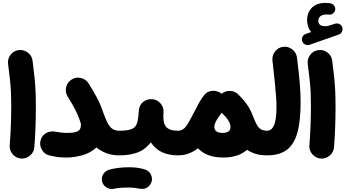

<svg xmlns="http://www.w3.org/2000/svg" viewBox="-20 -992 2343 1302"><path d="M34.7 -558.1Q30.3 -592.3 51.3 -620.1Q72.3 -647.9 106.4 -652.3Q140.6 -656.7 168.5 -635.7Q196.3 -614.7 200.7 -580.6Q209.5 -514.6 214.4 -464.8Q219.2 -415 221.2 -369.1Q223.1 -323.2 223.1 -268.6Q223.1 -196.3 220.5 -125Q217.8 -53.7 212.9 6.3Q210 40.5 183.3 63.2Q156.7 85.9 122.1 83Q87.9 80.1 65.4 53.5Q43 26.9 45.9 -7.3Q50.8 -67.9 53.5 -137.9Q56.2 -208 56.2 -277.3Q56.2 -325.2 54.4 -364.3Q52.7 -403.3 48.1 -448.2Q43.5 -493.2 34.7 -558.1Z M255.4 -41.5Q264.6 -74.7 293.9 -90.3Q323.2 -106 358.4 -98.6Q378.4 -95.2 395.5 -93Q412.6 -90.8 433.1 -90.8Q477.1 -90.8 497.3 -98.1Q517.6 -105.5 523.2 -117.7Q528.8 -129.9 528.8 -145Q528.8 -151.9 527.3 -158.2Q523.9 -167.5 520.5 -177.7Q509.8 -210.9 489 -250.7Q468.3 -290.5 438.5 -337.9Q420.4 -367.2 428.7 -401.1Q437 -435.1 466.3 -453.1Q495.6 -471.2 529.5 -462.9Q563.5 -454.6 581.5 -425.3Q611.3 -377.9 635.5 -333.3Q659.7 -288.6 678.7 -232.4Q695.8 -184.6 710.4 -156.7Q725.1 -128.9 743.7 -117.2Q762.2 -105.5 789.6 -105.5H790Q824.7 -105.5 848.9 -81.1Q873 -56.6 873 -22Q873 12.2 848.9 36.9Q824.7 61.5 790 61.5H789.6Q739.3 61.5 700.9 46.6Q662.6 31.7 633.8 8.3Q593.3 45.4 538.1 60.8Q482.9 76.2 433.1 76.2Q398.4 76.2 374 73.2Q349.6 70.3 313 61.5Q280.3 53.2 263.2 22.2Q246.1 -8.8 255.4 -41.5Z M706.1 -22Q706.1 -56.6 731 -81.1Q755.9 -105.5 790 -105.5Q849.1 -105.5 875.7 -118.2Q902.3 -130.9 910.4 -160.4Q918.5 -189.9 921.4 -240.2Q923.8 -278.8 950 -300.3Q976.1 -321.8 1011.2 -319.3Q1045.9 -317.4 1068.6 -290.8Q1091.3 -264.2 1088.9 -230.5Q1082.5 -163.1 1104.5 -134.3Q1126.5 -105.5 1185.5 -105.5H1186Q1220.7 -105.5 1244.9 -81.1Q1269 -56.6 1269 -22Q1269 12.2 1244.9 36.9Q1220.7 61.5 1186 61.5H1185.5Q1128.4 61.5 1081.5 41.3Q1034.7 21 1002.9 -26.4Q961.4 25.4 908.7 43.5Q856 61.5 790 61.5Q755.9 61.5 731 36.9Q706.1 12.2 706.1 -22ZM672.9 241.2Q665.5 215.3 678.7 191.7Q691.9 168 718.8 159.2Q746.6 150.9 782.7 146.5Q818.8 142.1 854.5 142.1Q892.6 142.1 923.1 147.5Q953.6 152.8 974.6 161.6Q1001.5 176.8 1008.5 206.1Q1015.6 235.4 998.5 259.8Q984.9 279.3 965.6 285.4Q946.3 291.5 925.3 287.1Q911.1 284.2 891.4 282Q871.6 279.8 854.5 279.8Q821.8 279.8 796.4 281.7Q771 283.7 755.4 287.6Q729.5 294.4 705.1 280.8Q680.7 267.1 672.9 241.2Z M1102.5 -22Q1102.5 -56.6 1127.2 -81.1Q1151.9 -105.5 1186 -105.5Q1220.7 -105.5 1242.7 -136.5Q1264.6 -167.5 1295.4 -229.5Q1312.5 -263.7 1329.1 -293.7Q1345.7 -323.7 1363.8 -346.2Q1364.7 -347.7 1366.2 -348.6Q1381.3 -367.7 1405 -373.5Q1428.7 -379.4 1451.2 -373Q1468.3 -368.2 1481.9 -356.9L1482.9 -356Q1508.3 -377 1541.5 -375.5Q1574.7 -374 1597.2 -350.6Q1601.1 -346.2 1605 -342.3Q1618.2 -328.6 1629.9 -314.9Q1656.7 -283.7 1670.7 -258.5Q1684.6 -233.4 1698.2 -197.8Q1718.3 -144.5 1736.6 -125Q1754.9 -105.5 1790.5 -105.5H1791Q1825.7 -105.5 1849.9 -81.1Q1874 -56.6 1874 -22Q1874 12.2 1849.9 36.9Q1825.7 61.5 1791 61.5H1790.5Q1747.1 61.5 1713.6 51.3Q1680.2 41 1655.3 23.9Q1596.2 76.2 1494.1 76.2Q1435.1 76.2 1392.1 59.6Q1349.1 43 1322.3 13.2Q1295.9 34.7 1262 48.1Q1228 61.5 1186 61.5Q1151.9 61.5 1127.2 36.9Q1102.5 12.2 1102.5 -22ZM1433.6 -132.3Q1433.6 -90.8 1489.7 -90.8Q1543 -90.8 1543 -130.9Q1543 -151.4 1528.8 -174.6Q1514.6 -197.8 1483.4 -227.5Q1468.8 -209 1459 -193.8Q1451.7 -182.1 1445.8 -171.9Q1433.6 -148.9 1433.6 -132.3Z M1707.5 -22Q1707.5 -56.6 1732.2 -81.1Q1756.8 -105.5 1791 -105.5Q1822.8 -105.5 1838.9 -144.3Q1855 -183.1 1855 -268.6Q1855 -295.9 1852.3 -334.5Q1849.6 -373 1843.8 -432.4Q1837.9 -491.7 1827.6 -580.1Q1823.7 -614.3 1844.5 -642.1Q1865.2 -669.9 1899.4 -674.3Q1933.6 -678.7 1961.4 -657.7Q1989.3 -636.7 1993.7 -602.5Q2006.8 -500.5 2012.7 -429Q2018.6 -357.4 2018.6 -299.3Q2018.6 -168.5 1995.6 -89.1Q1972.7 -9.8 1922.6 25.9Q1872.6 61.5 1791 61.5Q1756.8 61.5 1732.2 36.9Q1707.5 12.2 1707.5 -22Z M2029.3 -712.4Q2023.9 -726.6 2031.2 -741.9Q2038.6 -757.3 2053.7 -762.2L2090.8 -774.9Q2062.5 -806.2 2062.5 -856Q2062.5 -906.2 2094.5 -939.2Q2126.5 -972.2 2186.5 -972.2Q2204.1 -972.2 2218.8 -969.7Q2234.9 -967.3 2244.9 -954.8Q2254.9 -942.4 2253.4 -927.7Q2251.5 -912.6 2239 -901.6Q2226.6 -890.6 2210.9 -893.1Q2204.1 -894 2197.8 -894Q2166.5 -894 2152.6 -881.8Q2138.7 -869.6 2138.7 -850.6Q2138.7 -814.5 2184.6 -814.5Q2196.3 -814.5 2208.7 -817.4Q2221.2 -820.3 2252 -831.1Q2268.1 -836.4 2283.2 -827.9Q2298.3 -819.3 2301.8 -803.2Q2305.2 -788.6 2297.9 -775.1Q2290.5 -761.7 2277.3 -757.8L2079.1 -688Q2064.5 -683.1 2049.6 -690.2Q2034.7 -697.3 2029.3 -712.4ZM2066.9 -558.1Q2062.5 -592.3 2083.5 -620.1Q2104.5 -647.9 2138.7 -652.3Q2172.9 -656.7 2200.7 -635.7Q2228.5 -614.7 2232.9 -580.6Q2241.7 -514.6 2246.6 -464.8Q2251.5 -415 2253.4 -369.1Q2255.4 -323.2 2255.4 -268.6Q2255.4 -196.3 2252.7 -125Q2250 -53.7 2245.1 6.3Q2242.2 40.5 2215.6 63.2Q2189 85.9 2154.3 83Q2120.1 80.1 2097.7 53.5Q2075.2 26.9 2078.1 -7.3Q2083 -67.9 2085.7 -137.9Q2088.4 -208 2088.4 -277.3Q2088.4 -325.2 2086.7 -364.3Q2085 -403.3 2080.3 -448.2Q2075.7 -493.2 2066.9 -558.1Z"/></svg>

Font: Mikhak Black
Style: Regular
Weight: 900
Designer: Amin Abedi
Version: Version 3.3